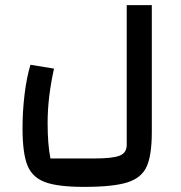

<svg xmlns="http://www.w3.org/2000/svg" viewBox="-20 -490 708 750"><path d="M348 129Q420 129 447.5 118Q475 107 475 76V-470H573V26Q573 116 553 160.5Q533 205 477.5 222.5Q422 240 308 240Q205 240 155 221Q105 202 86.5 154.5Q68 107 68 10Q68 -55 76 -121.5Q84 -188 99 -237L191 -222Q166 -110 166 -10Q166 74 177 129Z"/></svg>

Font: Changa Medium
Style: Regular
Weight: 500
Designer: Eduardo Rodriguez Tunni
Foundry: Eduardo Rodriguez Tunni
Version: Version 2.002; ttfautohint (v1.5) -l 8 -r 50 -G 150 -x 14 -H